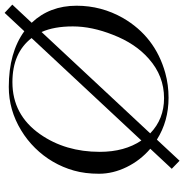

<svg xmlns="http://www.w3.org/2000/svg" viewBox="-2 -766 816 852"><g transform="rotate(-90 406.0 -340.0)"><path d="M446.3 -709Q598.6 -709 693.4 -640.1L774.9 -727.5L811.5 -693.4L731 -607.4Q806.6 -527.8 806.6 -408.2Q806.6 -297.9 752 -202.1Q669.4 -59.6 508.3 -14.6Q455.6 0 398.4 0Q294.4 0 212.4 -51.8L118.7 48.8L83 14.2L171.9 -81.1Q120.1 -125.5 90.6 -186Q61 -246.6 61 -308.6Q61 -370.6 75 -419.9Q88.9 -469.2 114.3 -512.7Q139.6 -556.2 175.3 -592.3Q210.9 -628.4 253.9 -654.3Q343.8 -709 446.3 -709ZM663.1 -607.9Q597.2 -692.9 467.3 -692.9Q322.3 -692.9 236.3 -569.8Q158.2 -458 158.2 -305.2Q158.2 -195.3 208.5 -120.6ZM240.2 -81.5Q303.7 -20 396.5 -20Q494.6 -20 570.3 -86.9Q638.7 -146 677.7 -247.1Q714.8 -340.8 714.8 -424.6Q714.8 -508.3 689.9 -563.5Z"/></g></svg>

Font: Cardo-Italic
Style: Italic
Weight: 400
Italic angle: -12°
Designer: David J. Perry
Foundry: David J. Perry
Version: Version 0.991